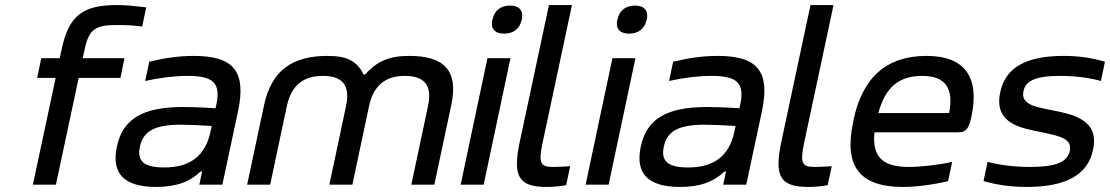

<svg xmlns="http://www.w3.org/2000/svg" viewBox="-20 -730 4388 759"><path d="M438 -631C470 -631 500 -631 542 -625L558 -701C505 -707 477 -710 442 -710C308 -710 252 -669 224 -536L216 -500H143L127 -422H200L110 0H201L291 -422H456L472 -500H307L314 -532C331 -613 355 -631 438 -631Z M746 -509C688 -509 632 -501 570 -486L554 -410C613 -423 671 -430 721 -430C822 -430 854 -403 835 -315L832 -302C772 -306 730 -307 705 -307C542 -307 465 -259 442 -150C419 -42 473 9 597 9C676 9 730 -11 773 -52H779L768 0H859L921 -290C954 -447 905 -509 746 -509ZM533 -150C546 -212 592 -237 695 -237C724 -237 773 -235 817 -232L812 -209C792 -115 733 -68 629 -68C549 -68 521 -93 533 -150Z M1024 -315 957 0H1048L1114 -311C1132 -394 1180 -430 1257 -430C1332 -430 1366 -394 1348 -311L1282 0H1373L1439 -311C1457 -394 1505 -430 1581 -430C1656 -430 1690 -394 1672 -311L1606 0H1697L1764 -315C1793 -450 1737 -509 1598 -509C1520 -509 1471 -489 1424 -436H1417C1391 -489 1352 -509 1274 -509C1134 -509 1053 -450 1024 -315Z M1907 -500 1801 0H1892L1998 -500ZM1926 -651C1919 -618 1935 -597 1973 -597C2011 -597 2035 -618 2042 -651L2043 -653C2050 -687 2034 -708 1996 -708C1958 -708 1934 -687 1927 -653Z M2165 -70C2114 -70 2109 -88 2125 -166L2241 -710H2150L2034 -166C2007 -36 2028 9 2140 9C2166 9 2192 7 2218 2L2234 -73C2210 -71 2181 -70 2165 -70Z M2401 -500 2295 0H2386L2492 -500ZM2420 -651C2413 -618 2429 -597 2467 -597C2505 -597 2529 -618 2536 -651L2537 -653C2544 -687 2528 -708 2490 -708C2452 -708 2428 -687 2421 -653Z M2817 -509C2759 -509 2703 -501 2641 -486L2625 -410C2684 -423 2742 -430 2792 -430C2893 -430 2925 -403 2906 -315L2903 -302C2843 -306 2801 -307 2776 -307C2613 -307 2536 -259 2513 -150C2490 -42 2544 9 2668 9C2747 9 2801 -11 2844 -52H2850L2839 0H2930L2992 -290C3025 -447 2976 -509 2817 -509ZM2604 -150C2617 -212 2663 -237 2766 -237C2795 -237 2844 -235 2888 -232L2883 -209C2863 -115 2804 -68 2700 -68C2620 -68 2592 -93 2604 -150Z M3199 -70C3148 -70 3143 -88 3159 -166L3275 -710H3184L3068 -166C3041 -36 3062 9 3174 9C3200 9 3226 7 3252 2L3268 -73C3244 -71 3215 -70 3199 -70Z M3820 -268C3853 -422 3797 -509 3643 -509C3485 -509 3390 -425 3354 -256L3352 -244C3316 -73 3378 9 3549 9C3601 9 3665 1 3728 -14L3744 -90C3697 -79 3621 -70 3573 -70C3468 -70 3427 -111 3437 -207H3767C3800 -207 3810 -222 3820 -268ZM3452 -283C3480 -385 3533 -430 3626 -430C3719 -430 3751 -379 3732 -283Z M4099 -207C4172 -192 4219 -181 4209 -133C4200 -90 4155 -70 4052 -70C3992 -70 3935 -77 3884 -90L3868 -14C3922 1 3976 9 4039 9C4191 9 4280 -37 4301 -138C4327 -260 4217 -279 4130 -296C4075 -307 4014 -317 4026 -370C4034 -410 4073 -430 4171 -430C4230 -430 4284 -423 4332 -410L4348 -486C4297 -501 4246 -509 4185 -509C4036 -509 3954 -463 3934 -365C3907 -238 4022 -223 4099 -207Z"/></svg>

Font: LT Wave Text Italic
Style: Regular
Weight: 400
Designer: Daniel Lyons
Version: Version 2.5 (Glyphs App)